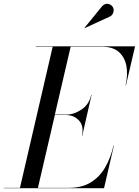

<svg xmlns="http://www.w3.org/2000/svg" viewBox="-65 -995 734 1015"><path d="M518 -908.5 382 -846 381 -847 475.5 -963Q491.5 -978.5 508 -974.2Q524.5 -970 531.5 -957.5Q538.5 -945 534.2 -930.2Q530 -915.5 518 -908.5ZM283 -387H225L135.5 -2H300Q368.5 -2 415.5 -31.2Q462.5 -60.5 491.5 -111Q520.5 -161.5 535 -225H537L485 0H-45V-2H40.5L213.5 -748H124V-750H649L601 -545H599Q611.5 -598.5 603.5 -644.8Q595.5 -691 564 -719.5Q532.5 -748 474 -748H308.5L225 -389H283Q326 -389 366 -416Q406 -443 417 -493H419L370 -278H368Q379.5 -328.5 352.8 -357.8Q326 -387 283 -387Z"/></svg>

Font: Bodoni* 96pt
Style: Italic
Weight: 400
Italic angle: -13°
Version: Version 2.3